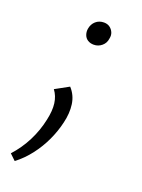

<svg xmlns="http://www.w3.org/2000/svg" viewBox="-114 -428 500 676"><g transform="rotate(20 136.0 -90.0)"><path d="M28 193 6 172Q36 139 56 99.5Q76 60 85 17Q93 -19 89.5 -45.5Q86 -72 71 -92L122 -120Q144 -96 148.5 -63.5Q153 -31 144 6Q136 41 120 75.5Q104 110 80.5 140.5Q57 171 28 193ZM149 -287Q136 -287 126.5 -293Q117 -299 113 -310Q109 -321 111 -333Q114 -351 126.5 -362Q139 -373 157 -373Q170 -373 179 -366.5Q188 -360 192.5 -349.5Q197 -339 194 -326Q192 -309 179 -298Q166 -287 149 -287Z"/></g></svg>

Font: Ysabeau Office Light
Style: Italic
Weight: 300
Italic angle: -12°
Designer: Christian Thalmann (Catharsis Fonts)
Version: Version 2.001;gftools[0.9.30]; featfreeze: tnum,lnum,ss02